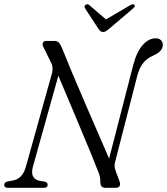

<svg xmlns="http://www.w3.org/2000/svg" viewBox="-25 -895 796 915"><path d="M131.5 -99.5Q117 -44 162.5 -33.5L188 -29.5Q202.5 -26 202 -14Q202 0 184.5 0H14Q-5.5 0 -5 -14Q-5 -26.5 12.5 -30.5L37 -35Q83 -43.5 98.5 -101L221.5 -541.5Q231.5 -576 216 -601L182.5 -670Q175.5 -680.5 179 -690.2Q182.5 -700 195 -700H234.5Q248.5 -700 255.8 -691.8Q263 -683.5 270.5 -666Q290 -616.5 318.8 -548Q347.5 -479.5 379.8 -405Q412 -330.5 442.2 -261Q472.5 -191.5 495 -139.5L610 -585.5Q627 -649.5 655.5 -681Q684 -712.5 717 -712.5Q732.5 -712.5 741.8 -703.8Q751 -695 751 -680.5Q750.5 -650 706 -630.5Q676.5 -618 658 -595.5Q639.5 -573 629.5 -535L524 -125Q521 -113.5 521 -104.2Q521 -95 526 -81L544.5 -31Q550 -17 545 -8.5Q540 0 527 0H476.5Q452.5 0 453 -30Q453.5 -53.5 442 -79.5Q428 -116 405.8 -170Q383.5 -224 357.2 -286.8Q331 -349.5 304 -413.5Q277 -477.5 253 -534ZM496 -758.5Q487 -751 480.5 -746.8Q474 -742.5 466 -742.5Q458 -742.5 453.2 -746.8Q448.5 -751 443.5 -758.5L380.5 -855Q374 -865.5 383.5 -872.5Q392.5 -878 402 -869.5L480 -802.5L594.5 -869.5Q609 -878 615 -872.5Q622 -865.5 609.5 -855Z"/></svg>

Font: Fraunces 72pt Soft Light
Style: Italic
Weight: 300
Italic angle: -16°
Version: Version 1.000;[b76b70a41]